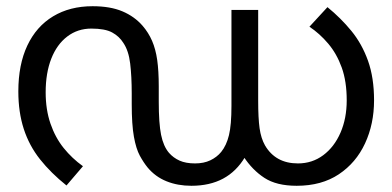

<svg xmlns="http://www.w3.org/2000/svg" viewBox="-20 -586 1263 618"><path d="M596 12Q552 12 516 -2.5Q480 -17 455 -47Q442 -63 430 -85Q418 -107 411 -146Q404 -185 404 -251V-285Q404 -340 399 -381.5Q394 -423 377 -448Q364 -469 341 -481.5Q318 -494 274 -494Q230 -494 196.5 -468.5Q163 -443 145 -397Q127 -351 127 -289Q127 -233 142.5 -188Q158 -143 185 -109.5Q212 -76 247 -51L194 11Q144 -29 109 -73Q74 -117 56.5 -171Q39 -225 39 -292Q39 -378 68 -439.5Q97 -501 151 -533.5Q205 -566 278 -566Q335 -566 374 -549.5Q413 -533 439 -503Q458 -481 469.5 -454.5Q481 -428 486 -393Q491 -358 491 -308V-259Q491 -189 498.5 -152Q506 -115 524 -94Q538 -78 558 -69Q578 -60 608 -60Q636 -60 657 -70Q678 -80 692 -97Q709 -118 717 -151Q725 -184 725 -245V-554H811V-262Q811 -206 815.5 -173.5Q820 -141 833 -118Q850 -89 876.5 -74.5Q903 -60 939 -60Q985 -60 1020.5 -86.5Q1056 -113 1076 -159Q1096 -205 1096 -263Q1096 -324 1080 -368.5Q1064 -413 1036.5 -445.5Q1009 -478 976 -500L1034 -563Q1077 -528 1111 -486.5Q1145 -445 1164.5 -390.5Q1184 -336 1184 -263Q1184 -187 1155 -124.5Q1126 -62 1070.5 -25Q1015 12 935 12Q870 12 831 -13.5Q792 -39 764 -82L769 -81Q741 -34 698 -11Q655 12 596 12Z"/></svg>

Font: umalayalam25
Style: Book
Weight: 400
Designer: Jelle Bosma - Monotype Design Team
Foundry: Monotype Imaging Inc.
Version: Version 2.003